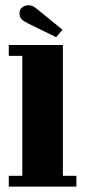

<svg xmlns="http://www.w3.org/2000/svg" viewBox="-20 -690 316 710"><path d="M12.5 0V-40H62.5V-483.5H12.5V-523.5H212.5V-40H262.5V0ZM187.5 -552.5 82.5 -604Q67 -611.5 59.5 -619.5Q52 -627.5 52 -641.5Q52 -654 61.5 -662.2Q71 -670.5 85 -670.5Q96 -670.5 103.2 -666.2Q110.5 -662 118 -656L211 -580Z"/></svg>

Font: Imbue Thin 10pt Black
Style: Regular
Weight: 900
Version: Version 1.102